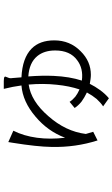

<svg xmlns="http://www.w3.org/2000/svg" viewBox="195 -820 609 1040"><g transform="rotate(-90 500.0 -300.5)"><path d="M311.5 -533.2 250 -560.5 246.1 -537.1Q224.6 -403.3 223.6 -326.2Q220.7 -196.3 258.8 -77.1L305.7 -100.6L293.9 -140.6Q307.6 -250 390.6 -343.8Q471.7 -437.5 561.5 -450.2Q568.4 -371.1 560.5 -298.8Q553.7 -230.5 535.2 -174.8Q512.7 -184.6 496.1 -197.3Q478.5 -211.9 467.8 -228.5L434.6 -201.2Q447.3 -181.6 468.8 -164.1Q490.2 -148.4 518.6 -134.8Q502 -104.5 483.4 -82Q463.9 -60.5 443.4 -46.9L487.3 -15.6Q512.7 -37.1 532.2 -64.5Q550.8 -89.8 565.4 -119.1Q582 -116.2 589.8 -115.2Q603.5 -113.3 614.3 -113.3Q687.5 -113.3 742.2 -168.9Q800.8 -226.6 800.8 -311.5Q800.8 -390.6 755.9 -434.6Q705.1 -484.4 600.6 -489.3L596.7 -538.1Q594.7 -546.9 596.7 -555.7Q597.7 -560.5 601.6 -568.4Q606.4 -578.1 603.5 -580.1Q600.6 -585 581.1 -585H538.1Q543.9 -558.6 548.8 -537.1Q553.7 -511.7 556.6 -489.3Q468.8 -482.4 387.7 -413.1Q308.6 -346.7 273.4 -252.9Q263.7 -334 273.4 -405.3Q283.2 -477.5 311.5 -533.2ZM746.1 -306.6Q746.1 -225.6 693.4 -187.5Q648.4 -153.3 583 -162.1Q604.5 -228.5 608.4 -314.5Q611.3 -376 605.5 -452.1Q679.7 -447.3 715.8 -403.3Q746.1 -366.2 746.1 -306.6Z"/></g></svg>

Font: DotumChe
Style: Regular
Weight: 400
Monospace: yes
Version: Version 2.21